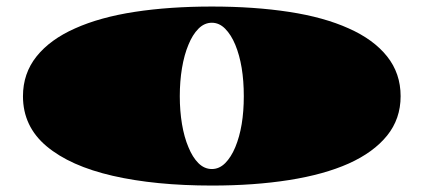

<svg xmlns="http://www.w3.org/2000/svg" viewBox="-20 -554 1315 596"><path d="M637.7 22Q461.9 22 329.8 -8.3Q197.8 -38.6 124.5 -100.1Q51.3 -161.6 51.3 -255.4Q51.3 -326.2 93.5 -378.9Q135.7 -431.6 212.9 -465.8Q290 -500.5 397.9 -517.1Q505.9 -533.7 637.7 -533.7Q769 -533.7 877.4 -517.1Q985.8 -500.5 1062.5 -465.8Q1139.6 -431.6 1181.6 -378.9Q1223.6 -326.2 1223.6 -255.4Q1223.6 -185.1 1181.6 -133.1Q1139.6 -81.1 1062.5 -46.4Q985.8 -12.2 877.4 4.9Q769 22 637.7 22ZM637.7 -29.3Q660.6 -29.3 679 -47.6Q697.3 -65.9 710.4 -97.2Q736.8 -160.6 736.8 -255.4Q736.8 -351.1 710.4 -415Q697.3 -446.3 679 -464.8Q660.6 -483.4 637.7 -483.4Q614.3 -483.4 595.9 -464.8Q577.6 -446.3 564.9 -415Q551.8 -383.8 544.9 -342.5Q538.1 -301.3 538.1 -255.4Q538.1 -210 544.9 -168.9Q551.8 -127.9 564.9 -97.2Q577.6 -65.9 595.9 -47.6Q614.3 -29.3 637.7 -29.3Z"/></svg>

Font: Asset
Style: Regular
Weight: 400
Version: Version 1.003; ttfautohint (v1.8.4.7-5d5b)